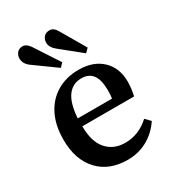

<svg xmlns="http://www.w3.org/2000/svg" viewBox="-191 -888 911 1008"><g transform="rotate(-30 265.0 -383.5)"><path d="M285 14Q173 14 108.5 -55.5Q44 -125 44 -246Q44 -333 75.5 -395.5Q107 -458 164 -491.5Q221 -525 296 -525Q384 -525 436.5 -475.5Q489 -426 489 -342Q489 -304 479 -258H165Q165 -165 206.5 -117.5Q248 -70 318 -70Q359 -70 395.5 -84.5Q432 -99 466 -130L495 -100Q458 -45 404 -15.5Q350 14 285 14ZM165 -306H373Q376 -327 376 -354Q376 -418 353.5 -448.5Q331 -479 286 -479Q233 -479 202 -437Q171 -395 165 -306ZM374 -580 255 -676Q220 -703 220 -732Q220 -752 232 -766.5Q244 -781 268 -781Q279 -781 289 -774.5Q299 -768 309 -751L396 -602ZM221 -580 92 -673Q57 -697 57 -731Q57 -749 68.5 -764Q80 -779 103 -779Q126 -779 146 -749L242 -602Z"/></g></svg>

Font: Literata 36pt Medium
Style: Regular
Weight: 500
Designer: Latin by Veronika Burian and Jose Scaglione. Greek by Irene Vlachou. Cyrillic by Vera Evstafieva.
Foundry: TypeTogether
Version: Version 3.002